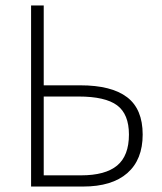

<svg xmlns="http://www.w3.org/2000/svg" viewBox="-20 -683 593 703"><path d="M140.1 -370.6H273.9Q388.2 -370.6 445.3 -327.1Q502.4 -283.7 502.4 -190.4Q502.4 -98.6 446.3 -49.3Q390.1 0 284.2 0H93.8V-663.1H140.1ZM140.1 -41H276.9Q365.7 -41 408.9 -76.9Q452.1 -112.8 452.1 -190.4Q452.1 -265.1 408.7 -297.4Q365.2 -329.6 267.6 -329.6H140.1Z"/></svg>

Font: Bpm'online Open Sans Light
Style: Regular
Weight: 300
Foundry: Ascender Corporation
Version: Version 1.10